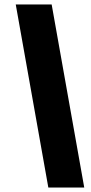

<svg xmlns="http://www.w3.org/2000/svg" viewBox="-20 -780 412 866"><path d="M198 66 51 -760H213L360 66Z"/></svg>

Font: Winston Black
Style: Italic
Weight: 900
Italic angle: -9°
Designer: Original fonts by Vernon Adams / Changes by Cristiano Sobral
Foundry: VOriginal fonts by Vernon Adams / Changes by Cristiano Sobral
Version: Version 2.503;July 17, 2020;FontCreator 13.0.0.2655 64-bit